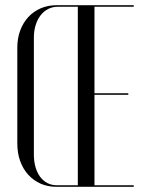

<svg xmlns="http://www.w3.org/2000/svg" viewBox="-20 -719 562 739"><path d="M46.6 -535.2Q46.6 -571.8 57.8 -601.8Q69 -631.8 89.1 -653.5Q109.1 -675.2 136.9 -687.1Q164.7 -699 199 -699H494.8V-693H343.6V-360H473.8V-354H343.6V-6H494.8V0H197.8Q163.7 0 136.1 -12.2Q108.5 -24.5 88.4 -46.8Q68.4 -69 57.5 -99.5Q46.6 -129.9 46.6 -167.5ZM110.4 -574.9V-124.1Q110.4 -98 116.6 -76Q122.9 -54 134.5 -38.5Q146.1 -23 162.2 -14.5Q178.4 -6 197.8 -6H279.5V-693H201.6Q182.2 -693 165.1 -684.3Q148.1 -675.5 135.9 -659.6Q123.8 -643.7 117.1 -622.1Q110.4 -600.6 110.4 -574.9Z"/></svg>

Font: Moniqa Black
Style: Regular
Weight: 900
Designer: Rajesh Rajput
Foundry: Rajesh Rajput
Version: Version 1.000